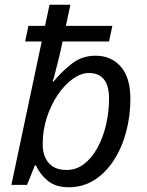

<svg xmlns="http://www.w3.org/2000/svg" viewBox="-20 -780 619 810"><path d="M269 10Q215 10 181.5 -17.5Q148 -45 132 -82H127L94 0H28L156 -605H86L100 -671H170L189 -760H277L258 -671H454L440 -605H244Q237 -570 227.5 -532Q218 -494 211 -466.5Q204 -439 202 -436H206Q242 -480 284.5 -512.5Q327 -545 383 -545Q449 -545 489.5 -499Q530 -453 530 -363Q530 -290 512 -223Q494 -156 460 -103.5Q426 -51 378 -20.5Q330 10 269 10ZM262 -63Q302 -63 335 -88.5Q368 -114 391.5 -157Q415 -200 427.5 -254Q440 -308 440 -364Q440 -472 355 -472Q322 -472 287.5 -447.5Q253 -423 224 -380.5Q195 -338 177.5 -284Q160 -230 160 -171Q160 -123 185 -93Q210 -63 262 -63Z"/></svg>

Font: Noto Sans
Style: Italic
Weight: 400
Italic angle: -12°
Designer: Monotype Design Team
Foundry: Monotype Imaging Inc.
Version: Version 2.013; ttfautohint (v1.8.4.7-5d5b)